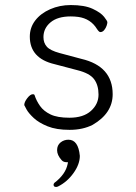

<svg xmlns="http://www.w3.org/2000/svg" viewBox="-20 -501 540 760"><path d="M347 -7Q308 13 255.5 13Q203 13 168.5 -1Q134 -15 114 -33.5Q94 -52 85.5 -67Q77 -82 76 -85Q76 -97 88 -112.5Q100 -128 110 -128Q116 -128 117 -124Q124 -102 138.5 -81.5Q153 -61 180 -48Q207 -35 255 -35Q310 -35 340 -62Q370 -89 370 -126.5Q370 -164 352.5 -187.5Q335 -211 287 -223L196 -247Q98 -270 98 -356Q98 -392 119.5 -420Q141 -448 178.5 -464.5Q216 -481 260 -481Q315 -481 347 -466Q379 -451 392 -434.5Q405 -418 405 -413Q405 -408 402 -399Q399 -390 392.5 -382Q386 -374 377 -374Q372 -374 364 -386Q339 -427 290 -434Q275 -436 260 -436Q208 -436 180 -412.5Q152 -389 152 -354Q152 -331 165.5 -316Q179 -301 216 -291L302 -268Q426 -239 426 -128Q426 -53 347 -7ZM192 230Q192 227 195 223Q240 189 248 147L249 141H243Q231 141 224 133Q206 113 206 93.5Q206 74 219.5 63Q233 52 251 52Q290 52 296 116Q296 149 271 184Q246 219 210 237Q206 239 202 239Q192 239 192 230Z"/></svg>

Font: Moon Stars Kai HW Light
Style: Regular
Weight: 300
Designer: GuiWonder
Version: Version 1.101